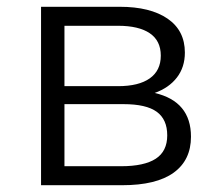

<svg xmlns="http://www.w3.org/2000/svg" viewBox="-20 -546 648 566"><path d="M543 -143Q543 -74 492 -37Q441 0 340 0H101V-526H333Q423 -526 474 -491Q525 -456 525 -391Q525 -348 501.5 -317.5Q478 -287 436 -272Q543 -247 543 -143ZM170 -292H328Q389 -292 421.5 -315Q454 -338 454 -382Q454 -426 421.5 -448Q389 -470 328 -470H170ZM473 -147Q473 -194 442 -216.5Q411 -239 344 -239H170V-56H337Q405 -56 439 -78Q473 -100 473 -147Z"/></svg>

Font: Montserrat-Regular
Style: Regular
Weight: 400
Version: Version 7.200